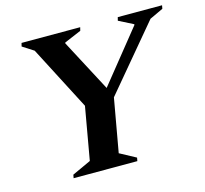

<svg xmlns="http://www.w3.org/2000/svg" viewBox="-97 -769 937 879"><g transform="rotate(-15 371.5 -330.0)"><path d="M147 0 150 -16 239 -57 283 -307 126 -610 73 -644 77 -660H355L351 -644L271 -610L270 -606L400 -360L597 -605L598 -609L529 -644L533 -660H743L740 -644L676 -614L421 -310L376 -57L452 -16L449 0Z"/></g></svg>

Font: Spectral SC
Style: Bold Italic
Weight: 700
Italic angle: -10°
Designer: Jean-Baptiste Levee
Foundry: Production Type
Version: Version 2.001